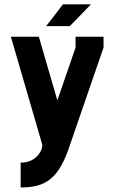

<svg xmlns="http://www.w3.org/2000/svg" viewBox="-20 -655 519 871"><path d="M296.9 -536.6 392.6 -635.3H265.6L189.5 -536.6ZM171.4 0C176.3 17.6 150.9 83 73.7 83V195.3C188 195.3 247.6 156.2 298.3 0L449.7 -439.5V-488.3H322.8V-439.5L240.2 -199.7L156.2 -488.3H29.3Z"/></svg>

Font: Saman Dere
Style: Regular
Weight: 400
Designer: Tuna Ça_lar Gümü_
Foundry: Tuna Ça_lar Gümü_
Version: Version 1.001;hotconv 1.0.109;makeotfexe 2.5.65596